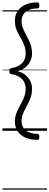

<svg xmlns="http://www.w3.org/2000/svg" viewBox="-20 -1081 409 1587"><path d="M288 -1061Q297 -1061 301 -1055.5Q305 -1050 305 -1036Q305 -1022 301 -1016.5Q297 -1011 288 -1011Q246 -1011 217 -998Q188 -985 173 -961Q158 -937 158 -905Q158 -879 167 -854.5Q176 -830 188.5 -806Q201 -782 214 -757Q227 -732 236 -702.5Q245 -673 245 -640Q245 -608 231.5 -577.5Q218 -547 191.5 -525Q165 -503 124 -493Q165 -483 191.5 -460.5Q218 -438 231.5 -408.5Q245 -379 245 -346Q245 -319 239 -294.5Q233 -270 223 -248Q213 -226 201.5 -205Q190 -184 180 -164Q170 -144 164 -123.5Q158 -103 158 -80Q158 -33 191.5 -4Q225 25 288 25Q297 25 301 30.5Q305 36 305 50Q305 64 301 69.5Q297 75 288 75Q233 75 191 57Q149 39 126 4.5Q103 -30 103 -79Q103 -106 110 -129Q117 -152 127 -173Q137 -194 148 -214Q159 -234 169 -254Q179 -274 185.5 -297Q192 -320 192 -346Q192 -379 179 -404Q166 -429 140 -445Q114 -461 75 -468Q66 -470 61.5 -474.5Q57 -479 57 -493Q57 -507 61.5 -511.5Q66 -516 75 -518Q114 -525 140 -541Q166 -557 179 -581.5Q192 -606 192 -640Q192 -672 183 -699Q174 -726 161 -750Q148 -774 134.5 -797.5Q121 -821 112 -847.5Q103 -874 103 -907Q103 -956 126 -990Q149 -1024 191 -1042.5Q233 -1061 288 -1061ZM0 476H369V486H0ZM0 -20H369V0H0ZM0 -505H369V-500H0ZM0 -996H369V-986H0Z"/></svg>

Font: Playwrite PL Guides
Style: Regular
Weight: 400
Designer: Veronika Burian, José Scaglione
Foundry: TypeTogether
Version: Version 1.003